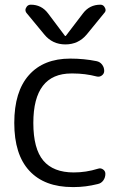

<svg xmlns="http://www.w3.org/2000/svg" viewBox="-20 -799 557 807"><path d="M120.1 -282.2Q120.1 -173.8 162.1 -124Q204.1 -74.2 290 -74.2Q341.8 -74.2 391.6 -89.8Q403.3 -93.8 413.1 -86.9Q422.9 -80.1 422.9 -68.4Q422.9 -52.7 414.1 -40.5Q405.3 -28.3 390.6 -25.4Q339.8 -12.7 291 -12.7Q288.1 -12.7 285.2 -12.7Q167 -12.7 103.5 -81.1Q40 -149.4 40 -282.2Q40 -414.1 101.6 -483.4Q163.1 -552.7 275.4 -552.7Q333 -552.7 385.7 -542Q400.4 -539.1 409.2 -527.3Q418 -515.6 418 -501Q418 -489.3 408.2 -481.9Q398.4 -474.6 386.7 -477.5Q337.9 -490.2 286.1 -490.2Q283.2 -490.2 280.3 -490.2Q120.1 -490.2 120.1 -282.2ZM329.1 -743.2Q356.4 -779.3 402.3 -779.3Q415 -779.3 420.9 -766.6Q423.8 -761.7 423.8 -756.8Q423.8 -750 418 -744.1L344.7 -654.3Q309.6 -612.3 254.9 -612.3Q200.2 -612.3 166 -654.3L91.8 -744.1Q86.9 -750 86.9 -757.8Q86.9 -761.7 89.8 -766.6Q95.7 -779.3 109.4 -779.3Q154.3 -779.3 181.6 -743.2L252.9 -648.4Q253.9 -647.5 254.9 -647.5Q255.9 -647.5 256.8 -648.4Z"/></svg>

Font: Gen Jyuu Gothic Normal
Style: Regular
Weight: 300
Designer: [Source Han Sans]
Ryoko NISHIZUKA  (kana & ideographs); Paul D. Hunt (Latin, Greek & Cyrillic); Wenlong ZHANG  (bopomofo
Version: Version 1.002.20150607